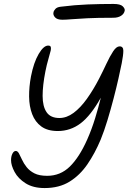

<svg xmlns="http://www.w3.org/2000/svg" viewBox="-20 -946 681 973"><path d="M206 7Q148 7 110 -17Q72 -41 54 -74.5Q36 -108 36 -134Q36 -154 43 -167.5Q50 -181 60 -181Q69 -181 76 -168.5Q83 -156 91.5 -137Q100 -118 115 -99Q130 -80 154.5 -67.5Q179 -55 219 -55Q286 -55 334 -102Q382 -149 422 -239Q445 -291 462 -346.5Q479 -402 491 -451Q440 -360 388.5 -321Q337 -282 273 -282Q221 -282 189.5 -305Q158 -328 143 -367.5Q128 -407 127.5 -456.5Q127 -506 137 -559Q151 -630 176 -672.5Q201 -715 224 -715Q236 -715 237.5 -707Q239 -699 237 -690Q233 -673 225 -646Q217 -619 210 -584Q196 -513 196 -460Q196 -407 216 -377.5Q236 -348 281 -348Q318 -348 353 -374Q388 -400 420.5 -445.5Q453 -491 482 -547Q502 -586 519.5 -623.5Q537 -661 553.5 -686Q570 -711 586 -711Q605 -711 605 -689Q605 -667 597 -626Q591 -596 580.5 -549Q570 -502 555.5 -446.5Q541 -391 524.5 -336.5Q508 -282 490 -238Q461 -169 423 -113.5Q385 -58 332.5 -25.5Q280 7 206 7ZM296 -846Q270 -846 259 -858Q248 -870 251 -883Q252 -891 260.5 -900.5Q269 -910 288 -912Q360 -921 424 -923.5Q488 -926 555 -926Q590 -926 602 -914Q614 -902 612 -892Q609 -876 593.5 -866Q578 -856 554 -856Q473 -856 422.5 -853.5Q372 -851 343 -848.5Q314 -846 296 -846Z"/></svg>

Font: Shantell Sans Normal
Style: Italic
Weight: 300
Italic angle: -11.31°
Designer: Stephen Nixon, Anya Danilova, Shantell Martin
Foundry: Arrow Type
Version: Version 1.008;[a672d596b]